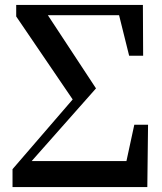

<svg xmlns="http://www.w3.org/2000/svg" viewBox="-20 -762 661 782"><path d="M527 -254 495 -106H109L371 -402L175 -700H465L506 -535H563L562 -742H46V-695L276 -357L31 -73V0H580L583 -254Z"/></svg>

Font: Source Han Serif
Style: Bold
Weight: 700
Designer: Ryoko NISHIZUKA 西塚涼子 (kana & ideographs); Frank Grießhammer (Latin, Greek & Cyrillic); Wenlong ZHANG 张文龙 (bopomofo); San
Foundry: Adobe Systems Incorporated
Version: Version 1.001;PS 1.001;hotconv 16.6.54;makeotf.lib2.5.65590